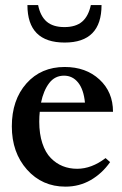

<svg xmlns="http://www.w3.org/2000/svg" viewBox="-20 -713 474 745"><path d="M231 -547.9Q86.4 -547.9 86.4 -693.4H127.9Q136.7 -649.9 161.4 -628.9Q186 -607.9 230 -607.9Q273.9 -607.9 298.6 -628.9Q323.2 -649.9 332.5 -693.4H374Q374 -547.9 231 -547.9ZM233.9 11.2Q143.6 11.2 84.7 -54.9Q25.9 -121.1 25.9 -222.7Q25.9 -325.2 82.5 -389.2Q139.2 -453.1 231 -453.1Q313.5 -453.1 366 -404.5Q418.5 -356 418.5 -279.3H134.3Q132.3 -262.2 132.3 -240.7Q132.3 -193.4 144.3 -157.2Q156.2 -121.1 177 -99.9Q197.8 -78.6 223.4 -68.4Q249 -58.1 279.3 -58.1Q335.4 -58.1 389.6 -99.6L407.2 -84Q376 -39.6 331.8 -14.2Q287.6 11.2 233.9 11.2ZM228.5 -419.4Q192.9 -419.4 170.9 -390.6Q148.9 -361.8 139.2 -314.9H309.6Q304.7 -365.7 283.2 -392.6Q261.7 -419.4 228.5 -419.4Z"/></svg>

Font: Elstob 10pt SemiBold
Style: Regular
Weight: 600
Designer: Peter S. Baker
Version: Version 1.015